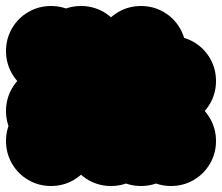

<svg xmlns="http://www.w3.org/2000/svg" viewBox="-70 -520 740 640"><path d="M-50 -50Q-50 -91 -30 -125.5Q-10 -160 24.5 -180Q59 -200 100 -200Q141 -200 175.5 -180Q210 -160 230 -125.5Q250 -91 250 -50Q250 -9 230 25.5Q210 60 175.5 80Q141 100 100 100Q59 100 24.5 80Q-10 60 -30 25.5Q-50 -9 -50 -50ZM-50 -150Q-50 -191 -30 -225.5Q-10 -260 24.5 -280Q59 -300 100 -300Q141 -300 175.5 -280Q210 -260 230 -225.5Q250 -191 250 -150Q250 -109 230 -74.5Q210 -40 175.5 -20Q141 0 100 0Q59 0 24.5 -20Q-10 -40 -30 -74.5Q-50 -109 -50 -150ZM150 -50Q150 -91 170 -125.5Q190 -160 224.5 -180Q259 -200 300 -200Q341 -200 375.5 -180Q410 -160 430 -125.5Q450 -91 450 -50Q450 -9 430 25.5Q410 60 375.5 80Q341 100 300 100Q259 100 224.5 80Q190 60 170 25.5Q150 -9 150 -50ZM150 -150Q150 -191 170 -225.5Q190 -260 224.5 -280Q259 -300 300 -300Q341 -300 375.5 -280Q410 -260 430 -225.5Q450 -191 450 -150Q450 -109 430 -74.5Q410 -40 375.5 -20Q341 0 300 0Q259 0 224.5 -20Q190 -40 170 -74.5Q150 -109 150 -150ZM150 -250Q150 -291 170 -325.5Q190 -360 224.5 -380Q259 -400 300 -400Q341 -400 375.5 -380Q410 -360 430 -325.5Q450 -291 450 -250Q450 -209 430 -174.5Q410 -140 375.5 -120Q341 -100 300 -100Q259 -100 224.5 -120Q190 -140 170 -174.5Q150 -209 150 -250ZM50 -350Q50 -391 70 -425.5Q90 -460 124.5 -480Q159 -500 200 -500Q241 -500 275.5 -480Q310 -460 330 -425.5Q350 -391 350 -350Q350 -309 330 -274.5Q310 -240 275.5 -220Q241 -200 200 -200Q159 -200 124.5 -220Q90 -240 70 -274.5Q50 -309 50 -350ZM-50 -350Q-50 -391 -30 -425.5Q-10 -460 24.5 -480Q59 -500 100 -500Q141 -500 175.5 -480Q210 -460 230 -425.5Q250 -391 250 -350Q250 -309 230 -274.5Q210 -240 175.5 -220Q141 -200 100 -200Q59 -200 24.5 -220Q-10 -240 -30 -274.5Q-50 -309 -50 -350ZM50 -150Q50 -191 70 -225.5Q90 -260 124.5 -280Q159 -300 200 -300Q241 -300 275.5 -280Q310 -260 330 -225.5Q350 -191 350 -150Q350 -109 330 -74.5Q310 -40 275.5 -20Q241 0 200 0Q159 0 124.5 -20Q90 -40 70 -74.5Q50 -109 50 -150ZM350 -250Q350 -291 370 -325.5Q390 -360 424.5 -380Q459 -400 500 -400Q541 -400 575.5 -380Q610 -360 630 -325.5Q650 -291 650 -250Q650 -209 630 -174.5Q610 -140 575.5 -120Q541 -100 500 -100Q459 -100 424.5 -120Q390 -140 370 -174.5Q350 -209 350 -250ZM250 -250Q250 -291 270 -325.5Q290 -360 324.5 -380Q359 -400 400 -400Q441 -400 475.5 -380Q510 -360 530 -325.5Q550 -291 550 -250Q550 -209 530 -174.5Q510 -140 475.5 -120Q441 -100 400 -100Q359 -100 324.5 -120Q290 -140 270 -174.5Q250 -209 250 -250ZM250 -350Q250 -391 270 -425.5Q290 -460 324.5 -480Q359 -500 400 -500Q441 -500 475.5 -480Q510 -460 530 -425.5Q550 -391 550 -350Q550 -309 530 -274.5Q510 -240 475.5 -220Q441 -200 400 -200Q359 -200 324.5 -220Q290 -240 270 -274.5Q250 -309 250 -350ZM250 -50Q250 -91 270 -125.5Q290 -160 324.5 -180Q359 -200 400 -200Q441 -200 475.5 -180Q510 -160 530 -125.5Q550 -91 550 -50Q550 -9 530 25.5Q510 60 475.5 80Q441 100 400 100Q359 100 324.5 80Q290 60 270 25.5Q250 -9 250 -50ZM150 -250Q150 -291 170 -325.5Q190 -360 224.5 -380Q259 -400 300 -400Q341 -400 375.5 -380Q410 -360 430 -325.5Q450 -291 450 -250Q450 -209 430 -174.5Q410 -140 375.5 -120Q341 -100 300 -100Q259 -100 224.5 -120Q190 -140 170 -174.5Q150 -209 150 -250ZM150 -150Q150 -191 170 -225.5Q190 -260 224.5 -280Q259 -300 300 -300Q341 -300 375.5 -280Q410 -260 430 -225.5Q450 -191 450 -150Q450 -109 430 -74.5Q410 -40 375.5 -20Q341 0 300 0Q259 0 224.5 -20Q190 -40 170 -74.5Q150 -109 150 -150ZM350 -50Q350 -91 370 -125.5Q390 -160 424.5 -180Q459 -200 500 -200Q541 -200 575.5 -180Q610 -160 630 -125.5Q650 -91 650 -50Q650 -9 630 25.5Q610 60 575.5 80Q541 100 500 100Q459 100 424.5 80Q390 60 370 25.5Q350 -9 350 -50Z"/></svg>

Font: TINY 5x3
Style: Regular
Weight: 400
Designer: Jack Halten Fahnestock
Foundry: Velvetyne Type Foundry
Version: Version 1.002